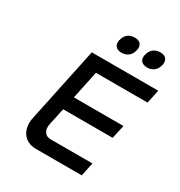

<svg xmlns="http://www.w3.org/2000/svg" viewBox="-201 -1014 1081 1153"><g transform="rotate(30 339.5 -438.0)"><path d="M218 -670 109 -153C90 -67 134 0 217 0H535L555 -94H264C225 -94 205 -127 215 -172L240 -288H583L604 -382H260L301 -576H659L679 -670ZM324 -815C317 -780 334 -757 373 -757C412 -757 438 -780 445 -815L446 -817C454 -853 437 -876 398 -876C358 -876 333 -853 325 -817ZM501 -815C494 -780 511 -757 551 -757C589 -757 615 -780 623 -815L624 -817C631 -853 614 -876 575 -876C536 -876 510 -853 502 -817Z"/></g></svg>

Font: LT Wave Mono Medium
Style: Italic
Weight: 500
Designer: Daniel Lyons
Version: Version 2.5 (Glyphs App)